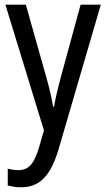

<svg xmlns="http://www.w3.org/2000/svg" viewBox="-20 -650 452 817"><path d="M3 -630 167 -95 147 -26C126 45 104 74 58 74C43 74 26 71 13 68V139C31 144 49 147 70 147C152 147 197 93 229 -14L409 -630H323L240 -326C227 -278 216 -232 210 -196H206C199 -239 188 -283 176 -325L90 -630Z"/></svg>

Font: Noto Sans Kannada UI Condensed
Style: Regular
Weight: 400
Width: 3
Designer: Jelle Bosma - Monotype Design Team
Foundry: Monotype Imaging Inc.
Version: Version 2.005